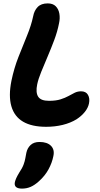

<svg xmlns="http://www.w3.org/2000/svg" viewBox="-20 -730 580 1119"><path d="M249.2 9Q165 9 114.2 -21Q63.4 -51 46.2 -111Q29 -171 46.6 -259Q61.8 -332.4 87.5 -397.8Q113.2 -463.2 137.5 -522.3Q161.8 -581.4 173.2 -634.8Q179.2 -668 199.5 -689.1Q219.8 -710.2 258 -710.2Q288.2 -710.2 304.8 -693.6Q321.4 -677 326 -650.3Q330.6 -623.6 324 -594Q314.8 -546.4 296.1 -496.6Q277.4 -446.8 257.1 -399.3Q236.8 -351.8 220 -310.5Q203.2 -269.2 196.8 -238.4Q187 -191 202.4 -166.7Q217.8 -142.4 265.4 -142.4Q305.8 -142.4 332.8 -151Q359.8 -159.6 378.7 -170.1Q397.6 -180.6 414.8 -189.2Q432 -197.8 452.6 -197.8Q480.8 -197.8 492.7 -177.2Q504.6 -156.6 498.6 -127Q493.4 -101.6 474.4 -77.8Q455.4 -54 426 -34.8Q390.8 -13.2 345.4 -2.1Q300 9 249.2 9ZM108.4 369.2Q58.6 369.2 66.8 330.8Q69.6 320 74.7 308.3Q79.8 296.6 91.4 277.2Q109.8 250 117.4 229.3Q125 208.6 127.7 192Q130.4 175.4 133.6 160.4Q139.4 132.8 158.4 115.1Q177.4 97.4 210.2 97.4Q255 97.4 277.2 119.9Q299.4 142.4 291 179.8Q283.4 219 262.7 257Q242 295 206.4 326.8Q181.6 349.2 158.3 359.2Q135 369.2 108.4 369.2Z"/></svg>

Font: Shantell Sans Light
Style: Italic
Weight: 300
Italic angle: -11°
Designer: Stephen Nixon, Anya Danilova, Shantell Martin
Foundry: Arrow Type
Version: Version 1.008;[ac192a2d6]